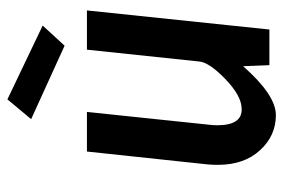

<svg xmlns="http://www.w3.org/2000/svg" viewBox="-144 -607 769 521"><g transform="rotate(-90 240.5 -346.5)"><path d="M377 -555.7 177.7 -646.5 231.4 -710.9 431.6 -615.2ZM324.2 0Q323.2 -27.3 321.3 -71.3Q243.2 17.6 188.5 17.6Q132.8 17.6 93.3 -25.4Q53.7 -68.4 53.7 -139.6Q53.7 -152.3 54.7 -166L89.8 -495.1H197.3L163.1 -168.9Q161.1 -154.3 161.1 -141.6Q161.1 -74.2 205.1 -75.2Q241.2 -75.2 288.1 -121.1Q331.1 -163.1 334 -189.5L366.2 -495.1H472.7L420.9 0Z"/></g></svg>

Font: Puritan
Style: BoldItalic
Weight: 700
Version: 2.1